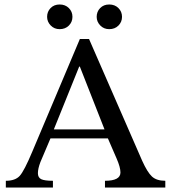

<svg xmlns="http://www.w3.org/2000/svg" viewBox="-20 -836 757 856"><path d="M717 0H448V-30Q517 -30 517 -67Q517 -90 500 -129L461 -219H205L160 -113Q149 -84 149 -64Q149 -44 164 -37Q179 -30 216 -30V0H6V-30Q48 -30 68 -52Q88 -74 124 -160L336 -662H377L614 -119Q637 -68 657.5 -49Q678 -30 717 -30ZM446 -259 336 -539H333L220 -259ZM246 -706Q222 -706 206 -722.5Q190 -739 190 -761Q190 -784 205.5 -800Q221 -816 246 -816Q271 -816 287 -800Q303 -784 303 -761Q303 -738 287 -722Q271 -706 246 -706ZM467 -706Q443 -706 427 -722.5Q411 -739 411 -761Q411 -784 426.5 -800Q442 -816 467 -816Q492 -816 508 -800Q524 -784 524 -761Q524 -738 508 -722Q492 -706 467 -706Z"/></svg>

Font: myMathFont
Style: Regular
Weight: 400
Designer: Ross Mills, John Hudson & Paul Hanslow, Tiro Typeworks Ltd; with prior portions MicroPress Inc., and Coen Hoffman. Math 
Foundry: Tiro Typeworks Ltd
Version: Version 2.13 b171